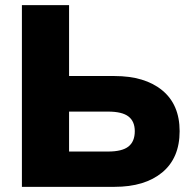

<svg xmlns="http://www.w3.org/2000/svg" viewBox="-20 -725 744 745"><path d="M65 0V-705H248V-430H424Q542 -430 609.5 -374.5Q677 -319 677 -216Q677 -112 609.5 -56Q542 0 424 0ZM248 -137H399Q454 -137 478.5 -156.5Q503 -176 503 -216Q503 -254 478.5 -273Q454 -292 399 -292H248Z"/></svg>

Font: Mulish Black
Style: Regular
Weight: 900
Designer: Vernon Adams
Foundry: Vernon Adams
Version: Version 3.603; ttfautohint (v1.8.3)